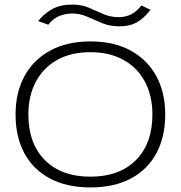

<svg xmlns="http://www.w3.org/2000/svg" viewBox="-20 -808 790 839"><path d="M375 11Q272 11 198.5 -28Q125 -67 86.5 -138.5Q48 -210 48 -308Q48 -403 86.5 -474.5Q125 -546 198.5 -586.5Q272 -627 375 -627Q479 -627 552 -586.5Q625 -546 663.5 -474.5Q702 -403 702 -308Q702 -210 663.5 -138.5Q625 -67 552 -28Q479 11 375 11ZM375 -36Q502 -36 574 -108.5Q646 -181 646 -308Q646 -389 613.5 -450.5Q581 -512 520 -546Q459 -580 375 -580Q290 -580 229.5 -546Q169 -512 136.5 -450.5Q104 -389 104 -308Q104 -181 176 -108.5Q248 -36 375 -36ZM598 -784 638 -765Q606 -725 575.5 -709Q545 -693 502 -693Q460 -693 426 -707Q392 -721 361 -735Q330 -749 297 -749Q266 -749 239 -738Q212 -727 191 -700L147 -716Q172 -748 207.5 -768Q243 -788 296 -788Q337 -788 369 -774Q401 -760 432 -746.5Q463 -733 500 -733Q527 -733 551.5 -744.5Q576 -756 598 -784Z"/></svg>

Font: Inconsolata ExtraExpanded Light
Style: Regular
Weight: 300
Width: 8
Monospace: yes
Designer: Raph Levien, Cyreal, Brenton Simpson
Foundry: Raph Levien, Cyreal, Google
Version: Version 3.001; ttfautohint (v1.8.2.53-6de2)